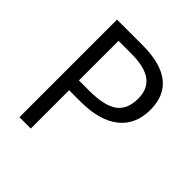

<svg xmlns="http://www.w3.org/2000/svg" viewBox="-176 -769 894 894"><g transform="rotate(45 271.0 -321.5)"><path d="M254.9 -642.6Q495.6 -642.6 495.6 -455.1Q495.6 -357.9 429 -305.2Q362.3 -252.4 238.8 -252.4H163.1V0H88.4V-642.6ZM163.1 -577.6V-316.9H230.5Q329.1 -316.9 374 -348.6Q418.5 -380.9 418.5 -451.7Q418.5 -516.1 376.5 -546.9Q334.5 -577.6 246.6 -577.6Z"/></g></svg>

Font: Khula Regular
Style: Regular
Weight: 400
Designer: Erin McLaughlin, Steve Matteson
Version: Version 1.000;PS 1.0;hotconv 1.0.72;makeotf.lib2.5.5900